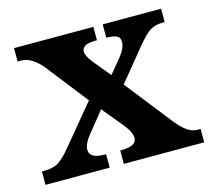

<svg xmlns="http://www.w3.org/2000/svg" viewBox="-83 -635 812 734"><g transform="rotate(-15 323.0 -268.0)"><path d="M11 0V-53H20Q56 -53 77.5 -66.5Q99 -80 129 -117L255 -269L129 -430Q87 -483 43 -483H30V-536H344V-483H341Q307 -483 295.5 -474.5Q284 -466 284 -454Q284 -437 307 -408L363 -340L410 -397Q435 -428 435 -453Q435 -471 421 -477Q407 -483 384 -483H381V-536H612V-483H603Q574 -483 554 -470.5Q534 -458 502 -419L399 -293L546 -106Q569 -78 588 -65.5Q607 -53 626 -53H639V0H321V-53H326Q386 -53 386 -86Q386 -97 379.5 -111Q373 -125 348 -155L291 -224L221 -137Q212 -125 206 -112.5Q200 -100 200 -87Q200 -71 214.5 -62Q229 -53 262 -53H265V0Z"/></g></svg>

Font: Noto Serif Toto
Style: Bold
Weight: 700
Designer: Monotype Design Team
Foundry: Monotype Imaging Inc.
Version: Version 2.001; ttfautohint (v1.8.4.7-5d5b)